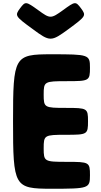

<svg xmlns="http://www.w3.org/2000/svg" viewBox="-20 -1158 620 1178"><path d="M103 -1107C70 -1062 72 -1059 180 -980C287 -901 293 -901 401 -980C508 -1059 510 -1062 477 -1107C444 -1151 441 -1150 367 -1096C292 -1042 288 -1042 214 -1096C139 -1150 136 -1151 103 -1107ZM296 -825C67 -825 60 -813 60 -413C60 -12 67 0 296 0C525 0 532 -2 532 -83C532 -163 528 -165 390 -165C252 -165 248 -167 248 -248C248 -329 252 -331 384 -331C516 -331 520 -333 520 -414C520 -494 516 -496 384 -496C252 -496 248 -498 248 -578C248 -658 252 -660 390 -660C528 -660 532 -662 532 -743C532 -823 525 -825 296 -825Z"/></svg>

Font: Hussar Print
Style: Bold
Weight: 700
Foundry: Cannot Into Space Fonts
Version: Version 2.00